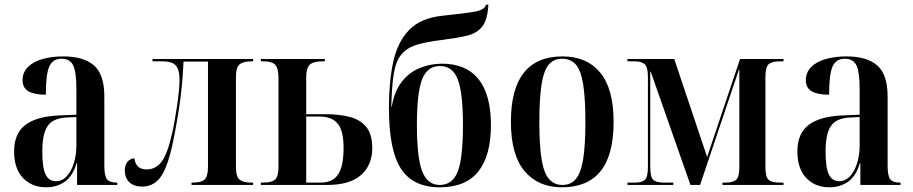

<svg xmlns="http://www.w3.org/2000/svg" viewBox="-20 -787 3883 817"><path d="M176 10Q116 10 78 -29.5Q40 -69 40 -143Q40 -219 88 -255.5Q136 -292 234 -296L305 -299V-407Q305 -480 291.5 -508.5Q278 -537 242 -537Q204 -537 189.5 -503.5Q175 -470 175 -384Q126 -384 101 -398.5Q76 -413 76 -446Q76 -479 99 -502Q122 -525 161.5 -536Q201 -547 249 -547Q336 -547 380 -508.5Q424 -470 424 -376V-83Q424 -39 435 -24.5Q446 -10 477 -10H479V0H308V-93H306Q290 -38 256 -14Q222 10 176 10ZM218 -16Q244 -16 263.5 -36.5Q283 -57 294 -92Q305 -127 305 -168V-289L263 -287Q205 -284 182.5 -250.5Q160 -217 160 -144Q160 -73 174 -44.5Q188 -16 218 -16Z M585 7Q550 7 530.5 -11.5Q511 -30 511 -62Q511 -85 523 -99Q535 -113 552 -113Q558 -66 604 -66Q642 -66 667 -98Q692 -130 712 -218Q717 -238 722.5 -269.5Q728 -301 733 -334.5Q738 -368 741 -398Q744 -428 744 -446Q744 -482 734.5 -499Q725 -516 708.5 -521Q692 -526 671 -526H629V-536H1057V-526H1051Q1016 -526 1000 -513.5Q984 -501 984 -460V-78Q984 -35 999.5 -22.5Q1015 -10 1049 -10H1057V0H795V-10H801Q835 -10 850 -22.5Q865 -35 865 -78V-525H761Q756 -416 741 -320.5Q726 -225 710 -155Q688 -63 659 -28Q630 7 585 7Z M1090 0V-10H1101Q1138 -10 1151.5 -24Q1165 -38 1165 -77V-455Q1165 -497 1151 -511.5Q1137 -526 1101 -526H1090V-536H1362V-526H1351Q1314 -526 1298.5 -512Q1283 -498 1283 -458V-301H1368Q1422 -301 1466.5 -290Q1511 -279 1537.5 -248Q1564 -217 1564 -157Q1564 -84 1516 -42Q1468 0 1373 0ZM1345 -10Q1395 -10 1418.5 -44.5Q1442 -79 1442 -159Q1442 -231 1417 -261Q1392 -291 1341 -291H1283V-10Z M1851 10Q1738 10 1686.5 -68.5Q1635 -147 1635 -328Q1635 -438 1653 -522.5Q1671 -607 1720 -658.5Q1769 -710 1862 -720Q1958 -730 2000.5 -737.5Q2043 -745 2048 -767H2058Q2055 -703 2032 -674Q2009 -645 1966.5 -635Q1924 -625 1861 -617Q1792 -609 1750.5 -595.5Q1709 -582 1686.5 -553.5Q1664 -525 1655.5 -472.5Q1647 -420 1645 -333H1647Q1658 -399 1690 -439.5Q1722 -480 1767 -498Q1812 -516 1861 -516Q1963 -516 2016 -450.5Q2069 -385 2069 -254Q2069 -125 2015.5 -57.5Q1962 10 1851 10ZM1851 0Q1906 0 1928 -57.5Q1950 -115 1950 -254Q1950 -392 1928 -449Q1906 -506 1852 -506Q1798 -506 1776 -449Q1754 -392 1754 -257Q1754 -116 1776.5 -58Q1799 0 1851 0Z M2371 10Q2270 10 2212 -59Q2154 -128 2154 -269Q2154 -547 2374 -547Q2477 -547 2534 -478Q2591 -409 2591 -269Q2591 -127 2535.5 -58.5Q2480 10 2371 10ZM2373 0Q2409 0 2430.5 -25.5Q2452 -51 2461.5 -110Q2471 -169 2471 -269Q2471 -369 2461.5 -428Q2452 -487 2430.5 -512Q2409 -537 2372 -537Q2336 -537 2315 -512Q2294 -487 2284.5 -428Q2275 -369 2275 -269Q2275 -169 2284.5 -110Q2294 -51 2316 -25.5Q2338 0 2373 0Z M2650 0V-10H2682Q2711 -10 2724 -21.5Q2737 -33 2737 -76V-460Q2737 -502 2723 -514Q2709 -526 2680 -526H2650V-536H2849L2989 -119L3129 -536H3314V-526H3299Q3265 -526 3251 -514Q3237 -502 3237 -458V-77Q3237 -34 3250.5 -22Q3264 -10 3299 -10H3314V0H3054V-10H3068Q3099 -10 3112.5 -22Q3126 -34 3126 -76V-490H3124L2959 0H2918L2749 -482H2747V-78Q2747 -34 2759.5 -22Q2772 -10 2805 -10H2845V0Z M3509 10Q3449 10 3411 -29.5Q3373 -69 3373 -143Q3373 -219 3421 -255.5Q3469 -292 3567 -296L3638 -299V-407Q3638 -480 3624.5 -508.5Q3611 -537 3575 -537Q3537 -537 3522.5 -503.5Q3508 -470 3508 -384Q3459 -384 3434 -398.5Q3409 -413 3409 -446Q3409 -479 3432 -502Q3455 -525 3494.5 -536Q3534 -547 3582 -547Q3669 -547 3713 -508.5Q3757 -470 3757 -376V-83Q3757 -39 3768 -24.5Q3779 -10 3810 -10H3812V0H3641V-93H3639Q3623 -38 3589 -14Q3555 10 3509 10ZM3551 -16Q3577 -16 3596.5 -36.5Q3616 -57 3627 -92Q3638 -127 3638 -168V-289L3596 -287Q3538 -284 3515.5 -250.5Q3493 -217 3493 -144Q3493 -73 3507 -44.5Q3521 -16 3551 -16Z"/></svg>

Font: Noto Serif Display Condensed SemiBold
Style: Regular
Weight: 600
Width: 3
Designer: Monotype Design Team
Foundry: Monotype Imaging Inc.
Version: Version 2.009